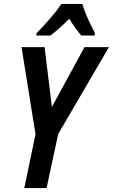

<svg xmlns="http://www.w3.org/2000/svg" viewBox="-20 -953 572 973"><path d="M103 0 160 -273 89 -714H206L243 -411L408 -714H532L275 -274L216 0ZM165 -784Q197 -817 232 -857Q267 -897 291 -933H397Q403 -913 414 -885.5Q425 -858 438 -831Q451 -804 461 -785L459 -773H392Q378 -789 362 -811Q346 -833 331 -858Q279 -805 235 -773H164Z"/></svg>

Font: Noto Sans Condensed SemiBold
Style: Italic
Weight: 600
Width: 3
Italic angle: -12°
Designer: Monotype Design Team
Foundry: Monotype Imaging Inc.
Version: Version 2.013; ttfautohint (v1.8.4.7-5d5b)